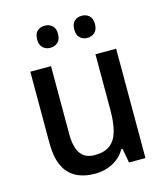

<svg xmlns="http://www.w3.org/2000/svg" viewBox="-111 -819 793 914"><g transform="rotate(-15 285.5 -361.5)"><path d="M495 -539V0H414L401 -71H395Q380 -44 356.5 -26Q333 -8 304.5 1Q276 10 245 10Q188 10 149 -12Q110 -34 91 -77.5Q72 -121 72 -187V-539H174V-205Q174 -140 196.5 -108Q219 -76 266 -76Q315 -76 342.5 -97.5Q370 -119 381.5 -160.5Q393 -202 393 -263V-539ZM143 -678Q143 -707 158 -720Q173 -733 194 -733Q216 -733 231 -720Q246 -707 246 -679Q246 -651 231 -637.5Q216 -624 194 -624Q173 -624 158 -637.5Q143 -651 143 -678ZM326 -678Q326 -707 340.5 -720Q355 -733 377 -733Q398 -733 413 -720Q428 -707 428 -679Q428 -651 413 -637.5Q398 -624 377 -624Q355 -624 340.5 -637.5Q326 -651 326 -678Z"/></g></svg>

Font: Noto Sans Hebrew SemiCondensed Medium
Style: Regular
Weight: 500
Width: 4
Designer: Monotype Design Team
Foundry: Monotype Imaging Inc.
Version: Version 2.003